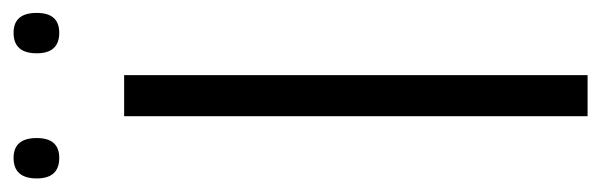

<svg xmlns="http://www.w3.org/2000/svg" viewBox="-348 -578 907 290"><g transform="rotate(-90 106.0 -433.5)"><path d="M75 0V-700H137V0ZM201 -798Q170 -798 170 -832Q170 -867 201 -867Q231 -867 231 -832Q231 -798 201 -798ZM12 -798Q-19 -798 -19 -832Q-19 -867 12 -867Q42 -867 42 -832Q42 -798 12 -798Z"/></g></svg>

Font: Georama Light
Style: Regular
Weight: 300
Designer: Jean-Baptiste Levee
Foundry: Production Type
Version: Version 1.000